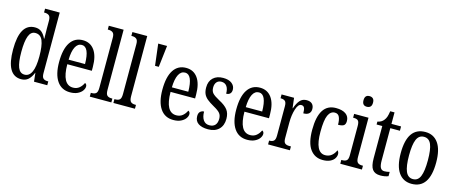

<svg xmlns="http://www.w3.org/2000/svg" viewBox="-45 -1369 4709 1988"><g transform="rotate(15 2309.0 -375.0)"><path d="M41 -267Q41 -546 203 -546Q246 -546 274 -523Q302 -500 321 -458H325Q323 -489 323 -563V-650Q323 -691 306 -705Q289 -719 258 -719H252V-760H409V-111Q409 -70 424.5 -55.5Q440 -41 471 -41H479V0H337L327 -92H325Q305 -42 275.5 -16Q246 10 200 10Q41 10 41 -267ZM323 -267Q323 -380 300 -435.5Q277 -491 221 -491Q173 -491 151.5 -434.5Q130 -378 130 -266Q130 -153 151.5 -99Q173 -45 222 -45Q323 -45 323 -267Z M535 -264Q535 -403 582 -474.5Q629 -546 716 -546Q796 -546 841 -483.5Q886 -421 886 -304V-264H623Q624 -45 742 -45Q781 -45 808 -67Q835 -89 851 -124Q871 -115 871 -91Q871 -69 854.5 -45.5Q838 -22 805 -6Q772 10 724 10Q633 10 584 -61.5Q535 -133 535 -264ZM800 -313Q798 -496 718 -496Q674 -496 650 -449Q626 -402 624 -313Z M935 -41H945Q977 -41 992 -56Q1007 -71 1007 -115V-651Q1007 -691 990 -705Q973 -719 945 -719H935V-760H1094V-115Q1094 -71 1109.5 -56Q1125 -41 1157 -41H1166V0H935Z M1188 -41H1198Q1230 -41 1245 -56Q1260 -71 1260 -115V-651Q1260 -691 1243 -705Q1226 -719 1198 -719H1188V-760H1347V-115Q1347 -71 1362.5 -56Q1378 -41 1410 -41H1419V0H1188Z M1477 -714H1572L1545 -483H1505Z M1642 -264Q1642 -403 1689 -474.5Q1736 -546 1823 -546Q1903 -546 1948 -483.5Q1993 -421 1993 -304V-264H1730Q1731 -45 1849 -45Q1888 -45 1915 -67Q1942 -89 1958 -124Q1978 -115 1978 -91Q1978 -69 1961.5 -45.5Q1945 -22 1912 -6Q1879 10 1831 10Q1740 10 1691 -61.5Q1642 -133 1642 -264ZM1907 -313Q1905 -496 1825 -496Q1781 -496 1757 -449Q1733 -402 1731 -313Z M2061 -94Q2061 -126 2077.5 -141.5Q2094 -157 2118 -157Q2118 -101 2140.5 -67.5Q2163 -34 2206 -34Q2247 -34 2268 -57.5Q2289 -81 2289 -125Q2289 -161 2270.5 -184Q2252 -207 2201 -235Q2153 -262 2126 -284.5Q2099 -307 2086.5 -335Q2074 -363 2074 -405Q2074 -471 2113.5 -508Q2153 -545 2220 -545Q2281 -545 2314 -518.5Q2347 -492 2347 -452Q2347 -425 2332.5 -410Q2318 -395 2291 -395Q2291 -447 2270.5 -474.5Q2250 -502 2213 -502Q2180 -502 2162 -480.5Q2144 -459 2144 -423Q2144 -384 2164 -362Q2184 -340 2240 -310Q2304 -277 2332.5 -240Q2361 -203 2361 -143Q2361 -72 2319.5 -31Q2278 10 2204 10Q2136 10 2098.5 -16Q2061 -42 2061 -94Z M2434 -264Q2434 -403 2481 -474.5Q2528 -546 2615 -546Q2695 -546 2740 -483.5Q2785 -421 2785 -304V-264H2522Q2523 -45 2641 -45Q2680 -45 2707 -67Q2734 -89 2750 -124Q2770 -115 2770 -91Q2770 -69 2753.5 -45.5Q2737 -22 2704 -6Q2671 10 2623 10Q2532 10 2483 -61.5Q2434 -133 2434 -264ZM2699 -313Q2697 -496 2617 -496Q2573 -496 2549 -449Q2525 -402 2523 -313Z M2846 -41H2849Q2880 -41 2896 -55.5Q2912 -70 2912 -113V-427Q2912 -468 2896 -481.5Q2880 -495 2850 -495H2847V-536H2981L2994 -428H2997Q3016 -484 3043 -515Q3070 -546 3115 -546Q3154 -546 3174 -526Q3194 -506 3194 -471Q3194 -440 3174.5 -422.5Q3155 -405 3115 -405Q3115 -447 3106 -465Q3097 -483 3074 -483Q3040 -483 3020 -419Q3000 -355 3000 -276V-108Q3000 -68 3015.5 -54.5Q3031 -41 3061 -41H3080V0H2846Z M3248 -265Q3248 -546 3429 -546Q3497 -546 3534.5 -519.5Q3572 -493 3572 -444Q3572 -410 3554 -397Q3536 -384 3493 -384Q3493 -436 3479 -466.5Q3465 -497 3430 -497Q3384 -497 3360 -445Q3336 -393 3336 -266Q3336 -45 3445 -45Q3485 -45 3513 -68Q3541 -91 3556 -127Q3572 -114 3572 -89Q3572 -66 3557.5 -43Q3543 -20 3511.5 -5Q3480 10 3433 10Q3347 10 3297.5 -57.5Q3248 -125 3248 -265Z M3682 -698Q3682 -755 3732 -755Q3756 -755 3770 -741.5Q3784 -728 3784 -698Q3784 -668 3770 -654.5Q3756 -641 3732 -641Q3682 -641 3682 -698ZM3620 -41H3630Q3662 -41 3677.5 -55Q3693 -69 3693 -110V-425Q3693 -467 3679 -481Q3665 -495 3635 -495H3625V-536H3779V-115Q3779 -71 3794.5 -56Q3810 -41 3842 -41H3852V0H3620Z M3939 -145V-490H3878V-521Q3922 -529 3945 -560Q3958 -576 3965.5 -597.5Q3973 -619 3979 -659H4025V-536H4128V-490H4025V-144Q4025 -90 4038 -66.5Q4051 -43 4080 -43Q4107 -43 4136 -51V-5Q4100 10 4050 10Q3992 10 3965.5 -25.5Q3939 -61 3939 -145Z M4196 -269Q4196 -546 4388 -546Q4477 -546 4526.5 -476Q4576 -406 4576 -269Q4576 10 4385 10Q4295 10 4245.5 -60.5Q4196 -131 4196 -269ZM4487 -269Q4487 -384 4464 -439Q4441 -494 4386 -494Q4332 -494 4308.5 -439Q4285 -384 4285 -269Q4285 -153 4309 -97Q4333 -41 4387 -41Q4441 -41 4464 -97Q4487 -153 4487 -269Z"/></g></svg>

Font: Noto Serif Cond
Style: Regular
Weight: 400
Width: 3
Designer: Monotype Design Team
Foundry: Monotype Imaging Inc.
Version: Version 1.001